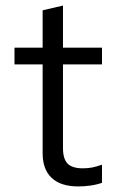

<svg xmlns="http://www.w3.org/2000/svg" viewBox="-20 -659 418 689"><path d="M261 10Q198 10 165.5 -20.5Q133 -51 133 -109V-428H32V-488H133V-622L206 -639V-488H346V-428H206V-128Q206 -89 222.5 -72Q239 -55 277 -55Q296 -55 311 -58Q326 -61 346 -68V-3Q326 4 304 7Q282 10 261 10Z"/></svg>

Font: Red Hat Text
Style: Regular
Weight: 400
Designer: Pentagram, MCKL
Foundry: MCKL
Version: Version 1.030